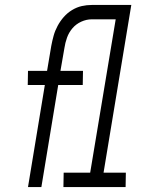

<svg xmlns="http://www.w3.org/2000/svg" viewBox="-20 -755 640 775"><path d="M93 0 161 -412H92L93 -469H170L187 -570Q191 -591 196.5 -611Q202 -631 212.5 -650.5Q223 -670 237.5 -686.5Q252 -703 271 -714.5Q290 -726 310 -730.5Q330 -735 351 -735H421L420 -677H350Q329 -677 308 -667.5Q287 -658 272.5 -641Q258 -624 250.5 -603Q243 -582 240 -561L224 -469H315L314 -412H215L147 0ZM487 0H236L237 -58H344L447 -677H357L358 -735H510L398 -58H488Z"/></svg>

Font: Iosevka Light Extended Oblique
Style: Regular
Weight: 300
Width: 7
Italic angle: -9°
Monospace: yes
Designer: Belleve Invis
Foundry: Belleve Invis
Version: Version 32.5.0; ttfautohint (v1.8.4)